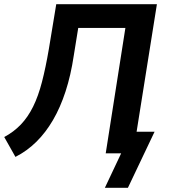

<svg xmlns="http://www.w3.org/2000/svg" viewBox="-29 -725 810 908"><path d="M467 163 544 0H471L564 -593H341L320 -463Q306 -369 281 -292.5Q256 -216 221.5 -157Q187 -98 143 -54.5Q99 -11 44 17L-9 -77Q36 -101 69.5 -136Q103 -171 127.5 -220.5Q152 -270 169.5 -337.5Q187 -405 202 -493L237 -705H713L617 -102H702L576 163Z"/></svg>

Font: Nunito Sans 7pt SemiCondensed
Style: Bold Italic
Weight: 700
Width: 4
Italic angle: -9°
Designer: Vernon Adams
Foundry: Vernon Adams
Version: Version 3.101;gftools[0.9.27]